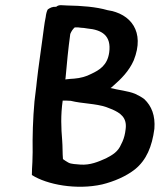

<svg xmlns="http://www.w3.org/2000/svg" viewBox="-20 -728 634 735"><path d="M143 -583C136 -528 127 -472 121 -417L119 -398L112 -340C106 -273 104 -207 105 -145L104 -107C103 -91 102 -74 102 -58C160 -21 273 0 371 -22C416 -33 463 -53 497 -80C540 -115 562 -166 571 -235C575 -286 560 -322 533 -348C523 -356 510 -363 497 -369C470 -380 434 -383 403 -391C407 -393 410 -396 413 -399C444 -426 474 -456 492 -497C536 -607 480 -676 392 -689C347 -702 293 -706 237 -707L217 -708C208 -709 201 -707 195 -702C180 -703 172 -698 163 -692C159 -686 156 -673 155 -663C149 -635 147 -609 143 -583ZM249 -598C253 -608 259 -617 266 -623H280C288 -622 296 -621 301 -621C305 -620 310 -620 314 -619C370 -614 407 -592 398 -527C391 -478 361 -460 329 -445C310 -435 288 -429 264 -427C259 -427 254 -426 249 -426C243 -425 236 -425 230 -424L231 -430C236 -486 241 -540 249 -598ZM220 -343H231C238 -343 245 -342 251 -342C295 -331 346 -332 387 -318C395 -315 402 -312 410 -309C439 -296 467 -279 461 -234L459 -220C456 -203 451 -189 444 -176C432 -147 411 -135 386 -122C357 -109 325 -95 287 -98C271 -100 253 -99 241 -106C234 -110 226 -115 221 -119C219 -141 220 -168 218 -191C214 -238 212 -287 220 -343Z"/></svg>

Font: Hussar Pisanka
Style: Kur
Weight: 400
Designer: Robert Jablonski
Foundry: Cannot Into Space Fonts
Version: Version 1.070